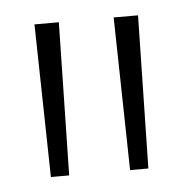

<svg xmlns="http://www.w3.org/2000/svg" viewBox="-32 -732 304 314"><g transform="rotate(-5 120.0 -574.5)"><path d="M40 -449H70L75 -700H35ZM170 -449H200L205 -700H165Z"/></g></svg>

Font: Space Cowgirl Thin
Style: Regular
Weight: 100
Designer: Valery Marier
Foundry: Valery Marier
Version: Version 1.000;hotconv 1.0.109;makeotfexe 2.5.65596